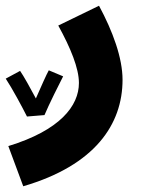

<svg xmlns="http://www.w3.org/2000/svg" viewBox="-65 -419 506 669"><path d="M16 230C266 157 362 14 362 -141C362 -217 328 -310 280 -399L138 -330C181 -252 210 -181 210 -130C210 -50 144 35 -36 90ZM90 -18C104 -52 144 -132 155 -153L105 -174C98 -162 77 -115 60 -76C42 -110 17 -155 5 -172L-45 -145C-23 -112 13 -45 29 -13Z"/></svg>

Font: Noto Sans Arabic UI Extra
Style: Regular
Weight: 800
Designer: Nadine Chahine - Monotype Design Team
Foundry: Monotype Imaging Inc.
Version: Version 1.900